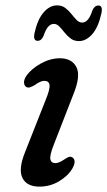

<svg xmlns="http://www.w3.org/2000/svg" viewBox="-20 -685 399 715"><path d="M187 -77.5Q199 -77.5 221.5 -92.5Q229.5 -98 236.2 -100.5Q243 -103 250 -98.5Q266 -87 249.5 -57.5Q233.5 -30 200 -10Q166.5 10 127 10Q79.5 10 63.5 -22.5Q47.5 -55 73.5 -119L149.5 -311.5Q166.5 -352.5 164.5 -368.2Q162.5 -384 145 -384Q137.5 -384 128.5 -379.8Q119.5 -375.5 109 -368Q99.5 -362.5 92 -360Q84.5 -357.5 78 -361Q70 -366 69.5 -377.2Q69 -388.5 77.5 -401.5Q96 -428.5 131.5 -448.2Q167 -468 203 -468Q247.5 -468 264.5 -435.2Q281.5 -402.5 253 -333L180 -145.5Q165 -107.5 167.5 -92.5Q170 -77.5 187 -77.5ZM273.8 -532Q255.7 -532 242.9 -541.8Q230.1 -551.5 220.2 -564Q210.4 -576.5 201.1 -586.2Q191.9 -596 180.5 -596Q156.6 -596 142.3 -551.5Q134.3 -533 120.1 -533Q102.4 -533 108.7 -562.5Q120.1 -613.5 142.7 -639.2Q165.4 -665 192.3 -665Q210.8 -665 223.4 -655.2Q236 -645.5 245.9 -633Q255.7 -620.5 265.2 -610.8Q274.6 -601 286 -601Q309.9 -601 323.8 -645.5Q331.7 -664.5 346.4 -664.5Q364.1 -664.5 357.4 -634.5Q346 -583 323.3 -557.5Q300.7 -532 273.8 -532Z"/></svg>

Font: Fraunces 9pt SuperSoft
Style: Italic
Weight: 400
Italic angle: -16°
Version: Version 1.000;[b76b70a41]